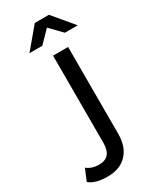

<svg xmlns="http://www.w3.org/2000/svg" viewBox="-327 -799 861 1061"><g transform="rotate(-30 103.0 -268.5)"><path d="M99 -737H189L298 -607H216L144 -681L72 -607H-10ZM96 26V-530H192V24Q192 106 148 153Q104 200 23 200Q-53 200 -92 168L-61 94Q-31 119 17 119Q96 119 96 26Z"/></g></svg>

Font: false
Style: Regular
Weight: 500
Designer: Julieta Ulanovsky
Foundry: Julieta Ulanovsky
Version: Version 7.222;hotconv 1.0.109;makeotfexe 2.5.65596